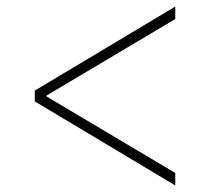

<svg xmlns="http://www.w3.org/2000/svg" viewBox="-20 -591 640 585"><path d="M86 -282V-315L514 -571V-533L122 -300V-297L514 -64V-26Z"/></svg>

Font: IBM Plex Sans Hebrew ExtraLight
Style: Regular
Weight: 200
Designer: Mike Abbink, Paul van der Laan, Pieter van Rosmalen, Yanek Iontef
Foundry: Bold Monday
Version: Version 1.2